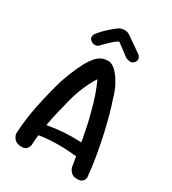

<svg xmlns="http://www.w3.org/2000/svg" viewBox="-200 -942 943 1051"><g transform="rotate(30 271.5 -416.5)"><path d="M94 1Q74 -2 64 -10Q54 -18 49 -28Q44 -38 43.5 -44.5Q43 -51 43 -51Q47 -139 66 -231Q85 -323 112 -417Q133 -477 152.5 -519.5Q172 -562 191 -589.5Q210 -617 230.5 -630Q251 -643 274 -643Q291 -646 309 -635.5Q327 -625 345 -603Q363 -581 379.5 -548.5Q396 -516 407 -475Q417 -447 430.5 -399Q444 -351 457.5 -291.5Q471 -232 482.5 -166Q494 -100 500 -35Q500 -35 499.5 -29.5Q499 -24 495 -16.5Q491 -9 482 -3.5Q473 2 456 2Q439 2 428 -3.5Q417 -9 411 -17.5Q405 -26 402.5 -32Q400 -38 400 -38Q385 -129 371 -208.5Q357 -288 340 -349Q326 -405 311 -448Q296 -491 279 -527Q264 -504 249.5 -474.5Q235 -445 223.5 -414Q212 -383 204 -352Q192 -304 182 -263.5Q172 -223 165.5 -186Q159 -149 154 -111.5Q149 -74 147 -32Q147 -32 145 -26Q143 -20 138 -13Q133 -6 122.5 -1.5Q112 3 94 1ZM113 -92 123 -161Q170 -172 216.5 -178Q263 -184 312 -184.5Q361 -185 414 -181L424 -98Q389 -104 348 -107Q307 -110 264.5 -109.5Q222 -109 183 -104.5Q144 -100 113 -92ZM151 -689Q141 -695 138 -702Q135 -709 135.5 -715Q136 -721 137.5 -725Q139 -729 139 -729Q152 -747 166.5 -762Q181 -777 198 -792Q215 -807 236 -823Q245 -830 257.5 -833Q270 -836 284 -834Q298 -832 310 -823L405 -757Q405 -757 409 -753Q413 -749 416 -742Q419 -735 418 -727Q417 -719 408 -709Q402 -702 393.5 -700.5Q385 -699 377.5 -700.5Q370 -702 364.5 -704Q359 -706 359 -706L280 -765Q263 -757 241.5 -737Q220 -717 191 -687Q191 -687 185 -684.5Q179 -682 170 -682Q161 -682 151 -689Z"/></g></svg>

Font: Sour Gummy
Style: Regular
Weight: 400
Designer: Stefie Justprince
Foundry: Eifetstype
Version: Version 1.000